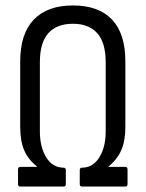

<svg xmlns="http://www.w3.org/2000/svg" viewBox="-20 -683 533 703"><path d="M54 0Q46 0 46 -9V-62Q46 -72 54 -72H116V-73Q83 -99 68.5 -133Q54 -167 54 -219V-458Q54 -559 103.5 -611Q153 -663 247 -663Q341 -663 390 -611.5Q439 -560 439 -458V-219Q439 -167 424 -133Q409 -99 377 -73V-72H439Q447 -72 447 -62V-9Q447 0 439 0H280Q272 0 272 -9V-60Q272 -69 280 -69Q320 -69 343.5 -106.5Q367 -144 367 -202V-455Q367 -527 336 -561.5Q305 -596 247 -596Q188 -596 157 -561.5Q126 -527 126 -455V-202Q126 -144 149.5 -106.5Q173 -69 213 -69Q221 -69 221 -60V-9Q221 0 213 0Z"/></svg>

Font: Sofia Sans Cond
Style: Regular
Weight: 400
Width: 3
Designer: Botio Nikoltchev, Ani Petrova
Foundry: lettersoup
Version: Version 4.100; ttfautohint (v1.8.3)